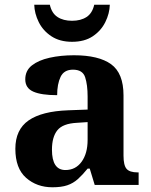

<svg xmlns="http://www.w3.org/2000/svg" viewBox="-20 -783 639 813"><path d="M202 10Q136 10 90.5 -30Q45 -70 45 -153Q45 -234 101 -273Q157 -312 269 -316L351 -319V-374Q351 -424 340.5 -456Q330 -488 289 -488Q251 -488 236.5 -457.5Q222 -427 222 -380Q155 -380 121 -395Q87 -410 87 -447Q87 -484 115 -506Q143 -528 190 -538.5Q237 -549 293 -549Q398 -549 450.5 -511Q503 -473 503 -379V-124Q503 -83 516 -68Q529 -53 563 -53H567V0H381L360 -69H351Q329 -42 309.5 -24.5Q290 -7 265 1.5Q240 10 202 10ZM257 -63Q300 -63 325.5 -98Q351 -133 351 -191V-266L306 -263Q246 -260 223 -231.5Q200 -203 200 -149Q200 -63 257 -63ZM285 -606Q233 -606 197.5 -629.5Q162 -653 144 -689.5Q126 -726 125 -763H191Q199 -727 223.5 -711Q248 -695 285 -695Q322 -695 346.5 -711Q371 -727 379 -763H445Q444 -726 426 -689.5Q408 -653 373 -629.5Q338 -606 285 -606Z"/></svg>

Font: Noto Serif Bengali
Style: Bold
Weight: 700
Designer: Juan Bruce, Universal Thirst, Indian Type Foundry and the Monotype Design Team.
Foundry: Monotype Imaging Inc.
Version: Version 2.003; ttfautohint (v1.8.4.7-5d5b)